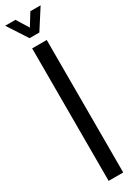

<svg xmlns="http://www.w3.org/2000/svg" viewBox="-268 -989 726 1004"><g transform="rotate(-30 95.0 -486.5)"><path d="M51 0V-800H139V0ZM-12 -973H50L95 -900L140 -973H202L125 -853H66Z"/></g></svg>

Font: Big Shoulders Text Medium
Style: Regular
Weight: 500
Designer: Patric King
Foundry: XO Type Co
Version: Version 1.000; ttfautohint (v1.8.2)